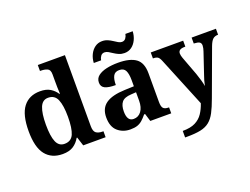

<svg xmlns="http://www.w3.org/2000/svg" viewBox="-141 -1069 2090 1603"><g transform="rotate(-20 904.0 -267.5)"><path d="M250 10Q152 10 99 -56.5Q46 -123 46 -267Q46 -412 98.5 -480Q151 -548 248 -548Q304 -548 338.5 -526.5Q373 -505 394 -472H399Q397 -495 396.5 -526Q396 -557 396 -584V-645Q396 -686 372 -696.5Q348 -707 315 -707H307V-760H548V-129Q548 -83 568.5 -68Q589 -53 625 -53H633V0H434L409 -78H404Q381 -37 344.5 -13.5Q308 10 250 10ZM293 -65Q352 -65 374 -115.5Q396 -166 396 -269Q396 -368 374 -421Q352 -474 293 -474Q243 -474 221.5 -421Q200 -368 200 -268Q200 -166 221.5 -115.5Q243 -65 293 -65Z M851 10Q785 10 739.5 -30Q694 -70 694 -153Q694 -234 749.5 -273Q805 -312 918 -316L1000 -319V-374Q1000 -429 985.5 -458.5Q971 -488 930 -488Q892 -488 877 -459.5Q862 -431 862 -380Q798 -380 767 -395Q736 -410 736 -447Q736 -484 764 -506Q792 -528 838.5 -538.5Q885 -549 942 -549Q1047 -549 1099.5 -511Q1152 -473 1152 -379V-124Q1152 -83 1165.5 -68Q1179 -53 1212 -53H1216V0H1030L1009 -69H1000Q978 -42 958 -24.5Q938 -7 913.5 1.5Q889 10 851 10ZM906 -63Q949 -63 974.5 -97.5Q1000 -132 1000 -191V-266L955 -263Q895 -260 872 -231.5Q849 -203 849 -149Q849 -63 906 -63ZM1023 -606Q996 -606 974 -615.5Q952 -625 933.5 -637.5Q915 -650 898.5 -659.5Q882 -669 866 -669Q844 -669 832 -652.5Q820 -636 817 -616H752Q754 -657 770.5 -690.5Q787 -724 814.5 -744Q842 -764 878 -764Q905 -764 927 -754.5Q949 -745 967.5 -732.5Q986 -720 1002.5 -710.5Q1019 -701 1034 -701Q1056 -701 1068 -717.5Q1080 -734 1083 -754H1148Q1146 -714 1130 -680Q1114 -646 1086.5 -626Q1059 -606 1023 -606Z M1256 171Q1326 171 1368.5 149.5Q1411 128 1436 90.5Q1461 53 1477 5L1297 -435Q1285 -465 1271.5 -474Q1258 -483 1233 -483H1229V-536H1517V-483H1513Q1482 -483 1468 -473.5Q1454 -464 1454 -444Q1454 -435 1456.5 -424.5Q1459 -414 1463 -403L1525 -237Q1536 -206 1545.5 -172.5Q1555 -139 1558 -118Q1563 -143 1569.5 -165.5Q1576 -188 1583 -207L1646 -394Q1650 -404 1653 -419Q1656 -434 1656 -443Q1656 -465 1641.5 -473.5Q1627 -482 1597 -483H1592V-536H1808V-483H1804Q1776 -482 1759.5 -466Q1743 -450 1728 -410L1577 0Q1552 69 1528.5 113.5Q1505 158 1473.5 183.5Q1442 209 1394.5 219Q1347 229 1273 229H1256Z"/></g></svg>

Font: Noto Serif Gurmukhi
Style: Bold
Weight: 700
Designer: Vaibhav Singh and the Monotype Design Team
Foundry: Monotype Imaging Inc.
Version: Version 2.004; ttfautohint (v1.8.4.7-5d5b)